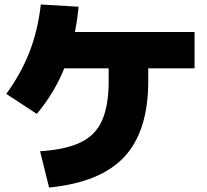

<svg xmlns="http://www.w3.org/2000/svg" viewBox="-20 -821 920 852"><path d="M157.8 -150Q270 -156.7 337.2 -188.9Q404.4 -221.1 433.3 -287.2Q462.2 -353.3 462.2 -461.1V-603.3H637.8V-461.1Q637.8 -238.9 531.7 -125Q425.6 -11.1 197.8 11.1ZM7.8 -404.4Q72.2 -492.2 110 -588.3Q147.8 -684.4 161.1 -801.1L328.9 -791.1Q314.4 -644.4 269.4 -528.3Q224.4 -412.2 143.3 -315.6ZM196.7 -517.8V-678.9H843.3V-517.8Z"/></svg>

Font: Paperlogy 9 Black
Style: Regular
Weight: 900
Designer: redesigned by Lee Juim, glyphs from Gmarket Sans & Montserrat
Foundry: PT&
Version: Version 1.001